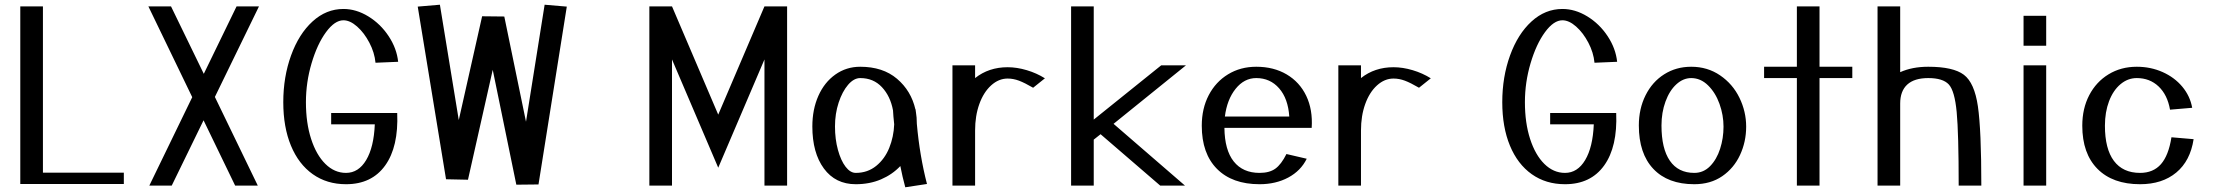

<svg xmlns="http://www.w3.org/2000/svg" viewBox="-20 -787 9392 814"><path d="M505 -7V-55H162V-760H66V-7Z M983 -760 844 -474 705 -760H609L795 -375L613 0H708L843 -277L977 0H1073L891 -376L1078 -760Z M1181 -354Q1181 -248 1213.5 -169.5Q1246 -91 1306 -48.5Q1366 -6 1447 -6Q1556 -6 1613 -85.5Q1670 -165 1664 -308H1384V-260H1569Q1565 -163 1532.5 -108.5Q1500 -54 1447 -54Q1398 -54 1359.5 -92Q1321 -130 1299 -198Q1277 -266 1277 -354Q1277 -438 1301 -519Q1325 -600 1362 -650.5Q1399 -701 1436 -701Q1464 -701 1494 -674.5Q1524 -648 1546 -606Q1568 -564 1572 -521L1668 -525Q1662 -582 1627.5 -634Q1593 -686 1541.5 -717.5Q1490 -749 1436 -749Q1363 -749 1305 -696Q1247 -643 1214 -552Q1181 -461 1181 -354Z M2210 -271 2118 -717 2024 -718 1925 -278 1845 -767 1751 -759 1871 -27 1964 -25 2069 -491 2169 -4 2263 -5 2383 -759 2289 -767Z M3025 -301 2829 -760H2733V0H2829V-535L3025 -76L3221 -535V0H3317V-760H3221Z M3771 -260Q3769 -207 3750 -160Q3731 -113 3694.5 -83.5Q3658 -54 3608 -54Q3585 -54 3565 -80Q3545 -106 3532.5 -151.5Q3520 -197 3520 -251Q3520 -305 3535.5 -352Q3551 -399 3575.5 -427.5Q3600 -456 3627 -456Q3683 -456 3719 -417.5Q3755 -379 3766 -319Q3767 -297 3771 -260ZM3818 7 3910 -7Q3879 -127 3867 -262Q3867 -290 3863 -313Q3862 -316 3862 -323H3861Q3843 -402 3783 -453Q3723 -504 3627 -504Q3568 -504 3521.5 -471Q3475 -438 3449.5 -380.5Q3424 -323 3424 -251Q3424 -139 3473 -72.5Q3522 -6 3608 -6Q3667 -6 3715 -26.5Q3763 -47 3797 -83Q3806 -37 3818 7Z M4410 -455Q4375 -477 4333 -489.5Q4291 -502 4252 -502Q4172 -502 4114 -456V-510H4018V0H4114V-234Q4114 -296 4132 -346Q4150 -396 4182 -425Q4214 -454 4252 -454Q4276 -454 4300 -445Q4324 -436 4360 -415Z M4903 -510 4617 -280V-760H4521V0H4617V-195L4646 -218L4899 0H5004L4701 -262L5008 -510Z M5446 -293H5173Q5182 -365 5218.5 -410.5Q5255 -456 5306 -456Q5365 -456 5403 -412.5Q5441 -369 5446 -293ZM5541 -245Q5546 -322 5518 -380.5Q5490 -439 5435 -471.5Q5380 -504 5306 -504Q5239 -504 5186.5 -472Q5134 -440 5104.5 -383.5Q5075 -327 5075 -254Q5075 -136 5139.5 -71Q5204 -6 5320 -6Q5389 -6 5442 -34.5Q5495 -63 5520 -114L5434 -134Q5412 -90 5387 -72Q5362 -54 5320 -54Q5249 -54 5210.5 -102.5Q5172 -151 5171 -245Z M6046 -455Q6011 -477 5969 -489.5Q5927 -502 5888 -502Q5808 -502 5750 -456V-510H5654V0H5750V-234Q5750 -296 5768 -346Q5786 -396 5818 -425Q5850 -454 5888 -454Q5912 -454 5936 -445Q5960 -436 5996 -415Z M6349 -354Q6349 -248 6381.5 -169.5Q6414 -91 6474 -48.5Q6534 -6 6615 -6Q6724 -6 6781 -85.5Q6838 -165 6832 -308H6552V-260H6737Q6733 -163 6700.5 -108.5Q6668 -54 6615 -54Q6566 -54 6527.5 -92Q6489 -130 6467 -198Q6445 -266 6445 -354Q6445 -438 6469 -519Q6493 -600 6530 -650.5Q6567 -701 6604 -701Q6632 -701 6662 -674.5Q6692 -648 6714 -606Q6736 -564 6740 -521L6836 -525Q6830 -582 6795.5 -634Q6761 -686 6709.5 -717.5Q6658 -749 6604 -749Q6531 -749 6473 -696Q6415 -643 6382 -552Q6349 -461 6349 -354Z M7150 -456Q7190 -456 7221.5 -425Q7253 -394 7270 -346.5Q7287 -299 7287 -250Q7287 -201 7272.5 -156Q7258 -111 7230 -82.5Q7202 -54 7163 -54Q7095 -54 7059.5 -105.5Q7024 -157 7024 -255Q7024 -310 7041 -356.5Q7058 -403 7087 -429.5Q7116 -456 7150 -456ZM6928 -255Q6928 -136 6989.5 -71Q7051 -6 7163 -6Q7232 -6 7281.5 -40Q7331 -74 7357 -130Q7383 -186 7383 -250Q7383 -314 7354.5 -372.5Q7326 -431 7272.5 -467.5Q7219 -504 7150 -504Q7086 -504 7035.5 -472Q6985 -440 6956.5 -383Q6928 -326 6928 -255Z M7694 -504V-760H7598V-504H7459V-456H7598V0H7694V-456H7833V-504Z M8380 0Q8380 -236 8365.5 -336Q8351 -436 8306 -470Q8261 -504 8155 -504Q8087 -504 8036 -481V-760H7940V0H8036V-348Q8036 -401 8066 -428.5Q8096 -456 8155 -456Q8217 -456 8242 -429Q8267 -402 8275.5 -312Q8284 -222 8284 0Z M8655 0V-510H8559V0ZM8655 -593V-720H8559V-593Z M8808 -254Q8808 -136 8872.5 -71Q8937 -6 9053 -6Q9147 -6 9206.5 -55.5Q9266 -105 9280 -197L9186 -205Q9174 -128 9141.5 -91Q9109 -54 9053 -54Q8980 -54 8942 -105Q8904 -156 8904 -254Q8904 -312 8921.5 -358Q8939 -404 8970 -430Q9001 -456 9039 -456Q9094 -456 9131.5 -420.5Q9169 -385 9180 -322L9274 -330Q9265 -380 9232 -419.5Q9199 -459 9148.5 -481.5Q9098 -504 9039 -504Q8972 -504 8919.5 -472Q8867 -440 8837.5 -383.5Q8808 -327 8808 -254Z"/></svg>

Font: LXGW Marker Gothic
Style: Regular
Weight: 400
Version: Version 1.001